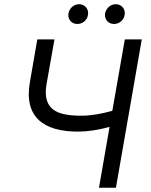

<svg xmlns="http://www.w3.org/2000/svg" viewBox="-20 -886 713 906"><path d="M347 -265C393 -265 439 -272 497 -287L447 0H527L649 -700H569L510 -363C454 -348 409 -340 364 -340C257 -340 177 -363 200 -491L237 -700H156L121 -498C92 -332 188 -265 347 -265ZM341 -773C367 -771 391 -789 395 -815C400 -841 383 -864 357 -866C331 -868 308 -849 303 -823C299 -797 315 -775 341 -773ZM514 -773C540 -771 564 -789 568 -815C573 -841 556 -864 530 -866C504 -868 481 -849 476 -823C472 -797 488 -775 514 -773Z"/></svg>

Font: Fixel Display
Style: Italic
Weight: 400
Italic angle: -10°
Designer: AlfaBravo + MacPaw
Foundry: Kyrylo Tkachov, Marchela Mozhyna, Serhii Makarenko, Maria Weinstein, Zakhar Kryvoshyya
Version: Version 1.210;Glyphs 3.2 (3217)